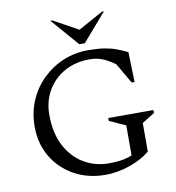

<svg xmlns="http://www.w3.org/2000/svg" viewBox="-93 -945 954 1038"><g transform="rotate(-10 384.0 -426.0)"><path d="M403 10Q307 10 231.5 -32Q156 -74 113 -146.5Q70 -219 70 -312Q70 -389 97.5 -454Q125 -519 174.5 -567.5Q224 -616 288 -643Q352 -670 426 -670Q478 -670 515 -664Q552 -658 581 -647Q610 -636 639 -622L644 -457H628L563 -569Q521 -598 491.5 -609Q462 -620 424 -620Q347 -620 287 -586.5Q227 -553 193 -494.5Q159 -436 159 -362Q159 -262 195.5 -192Q232 -122 294 -85Q356 -48 432 -48Q465 -48 495.5 -52Q526 -56 559 -69V-234L470 -274V-290H718V-274L649 -231V-74Q603 -36 535.5 -13Q468 10 403 10ZM385 -710 253 -862H264L400 -787L536 -862H547L415 -710Z"/></g></svg>

Font: Spectral SC
Style: Regular
Weight: 400
Designer: Jean-Baptiste Levee
Foundry: Production Type
Version: Version 2.001